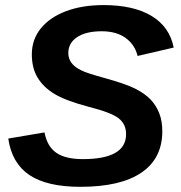

<svg xmlns="http://www.w3.org/2000/svg" viewBox="-20 -718 707 748"><path d="M293 9.8Q162.6 9.8 94.2 -36.4Q25.9 -82.5 12.2 -178.2L153.3 -202.1Q163.6 -147.9 199 -123Q234.4 -98.1 302.7 -98.1Q471.2 -98.1 471.2 -195.3Q471.2 -234.9 441.9 -257.3Q413.1 -279.8 325.7 -301.8Q236.3 -325.7 192.9 -351.6Q149.9 -377.4 127 -414.8Q104 -452.1 104 -506.3Q104 -564 138.9 -607.2Q173.8 -650.4 236.8 -674.3Q299.8 -698.2 383.8 -698.2Q500 -698.2 570.3 -656Q640.6 -613.8 656.7 -532.7L516.1 -500Q505.4 -543.9 469.5 -570.1Q433.6 -596.2 376 -596.2Q315.4 -596.2 280.8 -573.5Q246.1 -550.8 246.1 -511.2Q246.1 -468.3 295.9 -444.3Q308.1 -438 332.3 -430.2Q356.4 -422.4 392.6 -412.6Q470.2 -391.1 507.3 -372.3Q544.4 -353.5 566.9 -330.1Q588.9 -306.6 600.6 -276.4Q612.3 -246.1 612.3 -206.5Q612.3 -101.1 531.2 -45.7Q450.2 9.8 293 9.8Z"/></svg>

Font: Arimo
Style: Bold Italic
Weight: 700
Italic angle: -12°
Designer: Steve Matteson
Foundry: Monotype Imaging Inc.
Version: Version 1.33